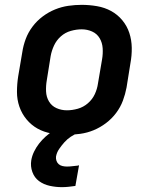

<svg xmlns="http://www.w3.org/2000/svg" viewBox="-20 -548 640 792"><path d="M256 8Q224 8 192.5 2.5Q161 -3 135 -17.5Q109 -32 89.5 -55.5Q70 -79 60 -108Q50 -137 50 -169Q50 -201 55 -233L72 -333Q76 -360 86 -387Q96 -414 114 -438Q132 -462 156 -480Q180 -498 207 -509Q234 -520 262 -524Q290 -528 317 -528Q349 -528 380.5 -522.5Q412 -517 438.5 -502.5Q465 -488 484.5 -464.5Q504 -441 513.5 -412Q523 -383 523.5 -351Q524 -319 518 -287L502 -187Q497 -160 487 -133Q477 -106 459 -82Q441 -58 417 -40Q393 -22 366.5 -11Q340 0 311.5 4Q283 8 256 8ZM256 -93Q278 -93 301 -99.5Q324 -106 342.5 -122Q361 -138 371 -159.5Q381 -181 384 -203L401 -303Q405 -326 403.5 -349Q402 -372 391 -390.5Q380 -409 360 -418Q340 -427 317 -427Q295 -427 272 -420.5Q249 -414 231 -398Q213 -382 203 -360.5Q193 -339 189 -317L173 -217Q169 -194 170 -171Q171 -148 182 -129.5Q193 -111 213 -102Q233 -93 256 -93ZM235 224Q210 224 185 218.5Q160 213 141 199Q122 185 113.5 161.5Q105 138 109 113Q112 95 120.5 77.5Q129 60 141 44.5Q153 29 168 15.5Q183 2 199 -8H304L303 0Q287 6 272 16Q257 26 245.5 39Q234 52 224 66.5Q214 81 211 98Q210 107 213 115.5Q216 124 222.5 129.5Q229 135 238 137Q247 139 256 139Q268 139 279 137.5Q290 136 302 135L304 134H306L291 219Q277 221 263 222.5Q249 224 235 224Z"/></svg>

Font: Iosevka Extended Oblique
Style: Bold
Weight: 700
Width: 7
Italic angle: -9°
Monospace: yes
Designer: Belleve Invis
Foundry: Belleve Invis
Version: Version 32.5.0; ttfautohint (v1.8.4)